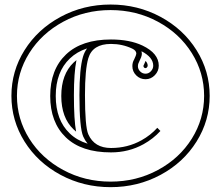

<svg xmlns="http://www.w3.org/2000/svg" viewBox="-20 -658 955 829"><path d="M358.4 -37.6Q347.2 -51 339.4 -68.4Q323 -105.5 323 -247.3Q323 -361.3 338.4 -413.3Q344.5 -433.6 356 -449Q312 -434.6 281.7 -405.5Q220.7 -347.7 220.7 -243.7Q220.7 -139.6 281 -82Q312 -52 358.4 -37.6ZM591.1 -436.8Q591.6 -434.3 591.9 -430.4Q592.3 -426.5 592.5 -425.8Q592.3 -422.6 591.8 -419.7V-419.4Q591.1 -416 590.6 -415.3Q590.1 -413.8 589.4 -410.9Q587.6 -406.2 580.1 -389.9Q575.4 -382.1 575.4 -372.6Q575.4 -359.1 585.2 -349.6Q595 -339.8 608.4 -339.8Q621.6 -339.8 631.3 -350.1Q641.6 -360.8 641.6 -374.5Q641.6 -410.6 591.1 -436.8ZM665.5 -374.5Q665.5 -351.1 648.7 -333.5Q631.8 -315.9 608.4 -315.9Q585 -315.9 568.2 -332.5Q551.5 -349.1 551.5 -372.6Q551.5 -388.4 559.1 -401.1Q568.4 -420.7 568.6 -426.3Q568.6 -439.9 550.8 -448.2Q508.3 -468.3 459.2 -468.3Q379.6 -468.3 361.3 -406.5Q346.9 -357.7 346.9 -247.3Q346.9 -110.4 361.3 -78.1Q387.5 -19 459.4 -19Q531.2 -19 590.8 -52.2Q630.4 -74.2 659.2 -106.2L672.6 -92.5Q641.8 -58.8 600.1 -35.6Q536.1 0 459.2 0Q331.8 0 264.4 -64.7Q196.8 -129.4 196.8 -243.7Q196.8 -357.9 265.1 -422.9Q333 -487.5 459.2 -487.5Q539.8 -487.5 595 -461.4Q665.5 -427.7 665.5 -374.5ZM252.8 75.9Q345.9 126.2 457.4 126.2Q568.8 126.2 662 75.9Q755.1 25.6 808.2 -59.3Q861.3 -144.3 861.3 -244.1Q861.3 -344 808.2 -428.8Q755.1 -513.7 662 -564.1Q568.8 -614.5 457.4 -614.5Q345.9 -614.5 252.8 -564.1Q159.7 -513.7 106.4 -428.8Q53.2 -344 53.2 -244.1Q53.2 -144.3 106.4 -59.3Q159.7 25.6 252.8 75.9ZM457.4 150.1Q340.1 150.1 241.3 96.9Q142.6 43.7 85.9 -46.9Q29.3 -137.5 29.3 -244.1Q29.3 -350.8 85.9 -441.3Q142.6 -531.7 241.3 -585.1Q340.1 -638.4 457.4 -638.4Q574.7 -638.4 673.5 -585.1Q772.2 -531.7 828.7 -441.3Q885.3 -350.8 885.3 -244.1Q885.3 -137.5 828.7 -46.9Q772.2 43.7 673.5 96.9Q574.7 150.1 457.4 150.1ZM310.1 -398.4Q299.1 -343.8 299.1 -247.3Q299.1 -139.4 308.6 -89.6Q303 -94.2 297.6 -99.4Q244.6 -149.9 244.6 -243.7Q244.6 -337.4 298.1 -388.2Q303.7 -393.6 310.1 -398.4ZM608.6 -395Q617.7 -385 617.7 -374.5Q617.7 -370.4 614 -366.7Q611.3 -363.8 608.4 -363.8Q604.7 -363.8 602.1 -366.5Q599.4 -369.1 599.4 -372.6Q599.4 -375.5 600.8 -377.7Q601.6 -378.7 602.1 -379.9Z"/></svg>

Font: itsadzokeS01
Style: Regular
Weight: 600
Width: 6
Version: Version 0.46